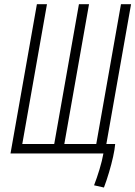

<svg xmlns="http://www.w3.org/2000/svg" viewBox="-20 -713 629 892"><path d="M419.4 0H28.8L151.4 -693.4H198.2L83.5 -43.9H231.9L346.7 -693.4H393.6L278.8 -43.9H427.2L542 -693.4H588.9L474.1 -43.9H515.1Q513.2 -19.5 505.4 15.6Q497.6 50.8 486.3 88.4Q475.1 126 462.9 158.2L417 147.9Q430.2 113.8 442.4 73.5Q454.6 33.2 460.4 0Z"/></svg>

Font: Cascadia Mono NF ExtraLight
Style: Italic
Weight: 200
Italic angle: -10°
Monospace: yes
Designer: Aaron Bell
Foundry: Saja Typeworks
Version: Version 2404.023; ttfautohint (v1.8.4)